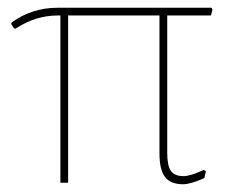

<svg xmlns="http://www.w3.org/2000/svg" viewBox="-20 -472 604 496"><path d="M136 0V-432H129Q72 -432 20 -398L16 -399L9 -410L10 -414Q63 -452 129 -452H526L529 -448L525 -432H412V-77Q412 -44 421.5 -30.5Q431 -17 454 -17Q472 -17 506 -33L512 -30L508 -12Q472 4 453 4Q421 4 406.5 -14.5Q392 -33 392 -75V-432H156V0Z"/></svg>

Font: Alegreya Sans SC Thin
Style: Regular
Weight: 100
Designer: Juan Pablo del Peral
Foundry: Huerta Tipografica
Version: Version 2.007